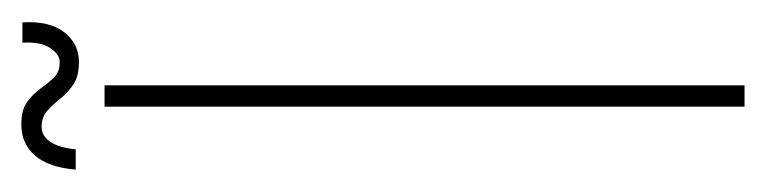

<svg xmlns="http://www.w3.org/2000/svg" viewBox="-289 -429 718 180"><g transform="rotate(-90 70.0 -339.0)"><path d="M60 0V-600H80V0ZM120 -677H139Q140.5 -651.5 129.8 -637.8Q119 -624 102 -624Q88.5 -624 80.8 -629.2Q73 -634.5 67.5 -641.5Q62 -648.5 56 -653.8Q50 -659 41 -659Q32.5 -659 27 -650.8Q21.5 -642.5 20 -627H1Q3 -652 14 -665Q25 -678 43.5 -678Q57 -678 64.5 -672.5Q72 -667 77 -660Q82 -653 87.2 -647.5Q92.5 -642 102 -642Q109 -642 115 -651Q121 -660 120 -677Z"/></g></svg>

Font: Big Shoulders Thin
Style: Regular
Weight: 100
Designer: Patric King
Foundry: XO Type Co
Version: Version 2.002